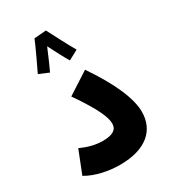

<svg xmlns="http://www.w3.org/2000/svg" viewBox="-201 -936 936 1047"><g transform="rotate(-30 267.5 -412.5)"><path d="M182 -825C165 -783 113 -674 100 -647L162 -621C170 -636 198 -701 220 -753C242 -709 274 -648 289 -624L350 -657C325 -699 278 -791 257 -831ZM33 -45C93 -9 175 6 242 6C407 6 489 -71 489 -186C489 -268 439 -387 335 -539L197 -450C295 -309 317 -247 317 -211C317 -172 287 -154 226 -154C178 -154 133 -167 89 -187Z"/></g></svg>

Font: Noto Sans Arabic ExtBd
Style: Regular
Weight: 800
Designer: Monotype Design Team, Nadine Chahine, Nizar Qandah and Khaled Hosny
Foundry: Monotype Imaging Inc.
Version: Version 2.012